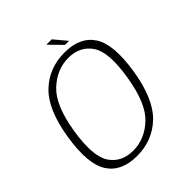

<svg xmlns="http://www.w3.org/2000/svg" viewBox="-194 -806 929 929"><g transform="rotate(-45 271.0 -341.0)"><path d="M206.5 4.5Q312.5 4.5 385.2 -65.2Q458 -135 484 -297Q509.5 -458.5 463.8 -528.5Q418 -598.5 312 -598.5Q205.5 -598.5 132.8 -528.8Q60 -459 34.5 -297Q9 -135.5 54.8 -65.5Q100.5 4.5 206.5 4.5ZM211.5 -27Q132 -27 92.2 -86.2Q52.5 -145.5 76.5 -297Q100.5 -447.5 164 -507.2Q227.5 -567 307 -567Q386 -567 426.2 -507.5Q466.5 -448 441.5 -297Q417.5 -146 354 -86.5Q290.5 -27 211.5 -27ZM340 -622.5H367.5L313.5 -687H276.5Z"/></g></svg>

Font: Anybody UltraCondensed Thin ExtraLight
Style: Italic
Weight: 250
Italic angle: -10°
Version: Version 1.111